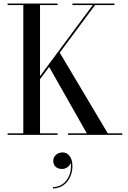

<svg xmlns="http://www.w3.org/2000/svg" viewBox="-20 -770 728 1096"><path d="M23.5 -9V0H308.5V-9H208.5V-318L260.5 -388L475.5 -9H368.5V0H678V-9H595L321 -469.5L522.5 -741H633V-750H393.5V-741H509.5L208.5 -335.5V-741H308.5V-750H23.5V-741H113V-9ZM284 147.5C284 173.5 300 194.5 334.5 194.5C360.5 194.5 379.5 176 383.5 158.5C394 227 353 298 282.5 298V305.5C354.5 305.5 393.5 240 393.5 178.5C393.5 128 369 100 337.5 100C307.5 100 284 121 284 147.5Z"/></svg>

Font: Bodoni* 24
Style: Regular
Weight: 400
Version: Version 2.3